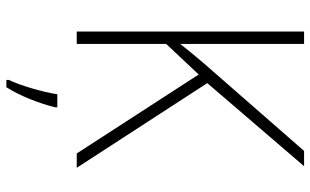

<svg xmlns="http://www.w3.org/2000/svg" viewBox="-206 -548 975 603"><g transform="rotate(90 281.5 -246.5)"><path d="M79 0H118V-281L214 -383L462 0H507L241 -410L502 -714H454L177 -397C153 -369 138 -350 118 -325V-714H79ZM231 213V221H254C283 175 305 116 317 68V61H276C270 104 247 182 231 213Z"/></g></svg>

Font: Noto Sans Mono SemiCondensed ExtraLight
Style: Regular
Weight: 200
Width: 4
Designer: Monotype Design Team
Foundry: Monotype Imaging Inc.
Version: Version 2.014